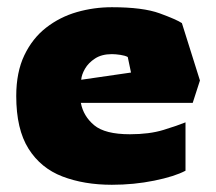

<svg xmlns="http://www.w3.org/2000/svg" viewBox="-20 -502 598 532"><path d="M290 10Q213 10 153 -13Q93 -36 59 -90Q25 -144 25 -236Q25 -302 47.5 -349Q70 -396 108 -425.5Q146 -455 193 -468.5Q240 -482 290 -482Q376 -482 422.5 -465Q469 -448 484 -438L534 -279L514 -217H204Q211 -180 241 -155Q271 -130 340 -130Q394 -130 433 -142Q472 -154 494 -163V-29Q464 -13 407.5 -1.5Q351 10 290 10ZM205 -281 343 -301 334 -344Q327 -348 313.5 -350Q300 -352 290 -352Q262 -352 243.5 -340Q225 -328 215.5 -311.5Q206 -295 205 -281Z"/></svg>

Font: Rowdies
Style: Regular
Weight: 400
Designer: Jaikishan Patel
Version: Version 1.000; ttfautohint (v1.8.3)